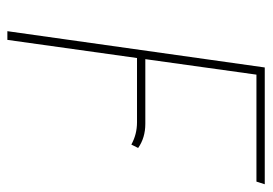

<svg xmlns="http://www.w3.org/2000/svg" viewBox="-126 -594 721 508"><g transform="rotate(90 234.0 -340.5)"><path d="M178 -659 137 -365H308Q345 -365 372 -346L363 -328Q336 -343 304 -343H134L86 0H63L159 -681H468L461 -659Z"/></g></svg>

Font: Fira Sans Extra Condensed Thin
Style: Italic
Weight: 250
Width: 3
Italic angle: -8°
Designer: Carrois Corporate & Edenspiekermann AG
Foundry: Carrois Corporate GbR & Edenspiekermann AG
Version: Version 4.203